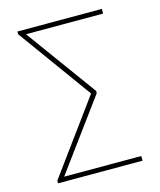

<svg xmlns="http://www.w3.org/2000/svg" viewBox="-104 -757 694 832"><g transform="rotate(-15 242.5 -340.5)"><path d="M432 -660H86L316 -344V-334L86 -21H432V0H53V-12L292 -339L53 -669V-681H432Z"/></g></svg>

Font: Fira Sans Thin
Style: Regular
Weight: 100
Designer: bBox Type GmbH & Carrois Corporate GbR & Edenspiekermann AG
Foundry: bBox Type GmbH & Carrois Corporate GbR & Edenspiekermann AG
Version: Version 4.301